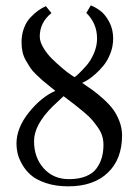

<svg xmlns="http://www.w3.org/2000/svg" viewBox="-20 -672 509 705"><path d="M232.9 -14.2Q269.5 -14.2 295.4 -24.7Q321.3 -35.2 334.7 -54Q348.1 -72.8 354 -93.8Q359.9 -114.7 359.9 -140.6Q359.9 -157.2 355.2 -172.6Q350.6 -188 339.8 -203.4Q329.1 -218.8 318.6 -231.2Q308.1 -243.7 288.1 -260.3Q268.1 -276.9 253.9 -288.1Q239.7 -299.3 213.4 -318.8L173.3 -281.2Q105 -213.4 105 -153.8Q105 -93.3 140.6 -53.7Q176.3 -14.2 232.9 -14.2ZM336.4 -530.3Q336.4 -586.4 296.9 -624.5L313.5 -652.3Q333.5 -644 350.3 -630.9Q367.2 -617.7 381.3 -591.1Q395.5 -564.5 395.5 -530.3Q395.5 -502 385.3 -475.8Q375 -449.7 360.4 -431.6Q345.7 -413.6 328.9 -398.9Q312 -384.3 300 -377.2Q288.1 -370.1 281.7 -367.7Q306.2 -351.1 321.8 -339.8Q337.4 -328.6 359.9 -308.3Q382.3 -288.1 395.5 -270Q408.7 -252 418.5 -226.8Q428.2 -201.7 428.2 -175.3Q428.2 -87.4 375.7 -37.6Q323.2 12.2 231 12.2Q184.6 12.2 148.9 0.2Q113.3 -11.7 93.5 -29.1Q73.7 -46.4 61 -69.1Q48.3 -91.8 44.4 -109.9Q40.5 -127.9 40.5 -144.5Q40.5 -201.7 85.2 -258.1Q129.9 -314.5 183.1 -338.4Q178.7 -342.3 160.6 -356.7Q142.6 -371.1 135.3 -377.4Q127.9 -383.8 113 -398.2Q98.1 -412.6 91.1 -423.3Q84 -434.1 75.2 -449.5Q66.4 -464.8 62.7 -481.4Q59.1 -498 59.1 -516.6Q59.1 -544.9 67.9 -568.4Q76.7 -591.8 91.3 -607.4Q106 -623 119.6 -632.8Q133.3 -642.6 148.4 -649.4L168.9 -624Q126 -589.8 126 -537.6Q126 -519 139.2 -496.8Q152.3 -474.6 170.9 -456.3Q189.5 -438 208.3 -422.1Q227.1 -406.2 240.2 -397.5L253.4 -388.7Q258.8 -391.6 269.5 -401.9Q280.3 -412.1 296.6 -430.4Q313 -448.7 324.7 -475.8Q336.4 -502.9 336.4 -530.3Z"/></svg>

Font: Libertinage
Style: b
Weight: 400
Designer: OSP
Foundry: OSP
Version: Version 1.0; 2008; OFL relea